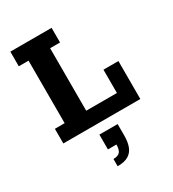

<svg xmlns="http://www.w3.org/2000/svg" viewBox="-201 -691 949 1056"><g transform="rotate(-30 273.5 -162.5)"><path d="M34 0V-93H96V-490H34V-583H296V-490H233V-93H428V-241H523V0ZM230 258V212Q259 212 271.5 198Q284 184 284 151H230V57H346V131Q346 170 335.5 198.5Q325 227 300 242.5Q275 258 230 258Z"/></g></svg>

Font: Rokkitt
Style: Bold
Weight: 700
Designer: Vernon Adams
Foundry: Vernon Adams
Version: Version 3.103